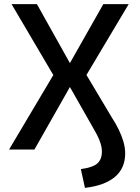

<svg xmlns="http://www.w3.org/2000/svg" viewBox="-20 -725 679 931"><path d="M392 186 372 95Q430 87 452 67.5Q474 48 474 10Q474 -9 467.5 -30Q461 -51 450 -72Q439 -93 427 -113L319 -303L147 0H24L251 -382V-340L36 -705H159L319 -419L481 -705H604L387 -341V-382L523 -154Q542 -125 556 -96Q570 -67 578.5 -38Q587 -9 587 19Q587 91 537 133Q487 175 392 186Z"/></svg>

Font: Nunito Sans 7pt SemiCondensed SemiBold
Style: Regular
Weight: 600
Width: 4
Designer: Vernon Adams
Foundry: Vernon Adams
Version: Version 3.101;gftools[0.9.27]